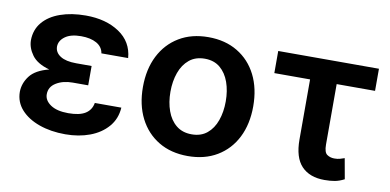

<svg xmlns="http://www.w3.org/2000/svg" viewBox="-59 -719 1818 896"><g transform="rotate(10 850.0 -271.5)"><path d="M285.5 9.9Q216.6 9.9 161.8 -9.6Q106.9 -29.1 74.9 -64.6Q43 -100.1 42.6 -148.4Q43 -188.9 69.4 -223.9Q95.9 -258.9 159.8 -274.9Q101.2 -291.2 76.7 -324.8Q52.2 -358.3 51.8 -394.2Q52.2 -444.6 81.9 -479.9Q111.5 -515.3 164.1 -533.9Q216.6 -552.6 284.8 -552.6Q380.3 -552.6 443.7 -510.1Q507.1 -467.7 513.1 -391.3H386.4Q381.4 -421.9 353 -437.9Q324.6 -453.8 279.5 -453.8Q230.8 -453.8 204 -434.3Q177.2 -414.8 176.8 -386.4Q177.2 -358.7 203.3 -342Q229.4 -325.3 278.4 -325.3H351.6V-233.7H278.4Q232.6 -233.7 200.5 -214.1Q168.3 -194.6 168.3 -159.4Q168.3 -130 198.3 -109.7Q228.3 -89.5 282 -89.5Q335.2 -89.5 362.7 -106.7Q390.3 -123.9 396.3 -158H522Q518.5 -104.4 486 -66.8Q453.5 -29.1 401.3 -9.6Q349.1 9.9 285.5 9.9Z M865.8 10.7Q785.9 10.7 727.3 -24.5Q668.7 -59.7 636.5 -123Q604.4 -186.4 604.4 -270.6Q604.4 -355.1 636.5 -418.5Q668.7 -481.9 727.3 -517.2Q785.9 -552.6 865.8 -552.6Q945.7 -552.6 1004.4 -517.2Q1063.2 -481.9 1095.2 -418.5Q1127.1 -355.1 1127.1 -270.6Q1127.1 -186.4 1095.2 -123Q1063.2 -59.7 1004.4 -24.5Q945.7 10.7 865.8 10.7ZM866.5 -92.3Q910.2 -92.3 939.1 -116.1Q968 -139.9 982.4 -180.6Q996.8 -221.2 996.8 -271Q996.8 -321 982.4 -361.7Q968 -402.3 939.1 -426.5Q910.2 -450.6 866.5 -450.6Q822.4 -450.6 793.1 -426.5Q763.8 -402.3 749.3 -361.7Q734.7 -321 734.7 -271Q734.7 -221.2 749.3 -180.6Q763.8 -139.9 793.1 -116.1Q822.4 -92.3 866.5 -92.3Z M1513.5 9.9Q1443.2 9.9 1404.8 -30.4Q1366.5 -70.7 1366.5 -156.2V-440.7H1197.1V-545.5H1674.4V-440.7H1492.5V-154.1Q1492.5 -117.2 1507.3 -107.1Q1522 -96.9 1541.9 -96.9Q1557.5 -96.9 1568.2 -100.1Q1578.8 -103.3 1589.5 -106.9L1606.9 -9.9Q1583.8 2.1 1562.1 6Q1540.5 9.9 1513.5 9.9Z"/></g></svg>

Font: Linik Sans SemiBold
Style: Regular
Weight: 600
Designer: Rasmus Andersson (font), Cristiano Sobral (main changes)
Foundry: rsms
Version: Version 3.018;June 1, 2022;FontCreator 14.0.0.2814 64-bit; t